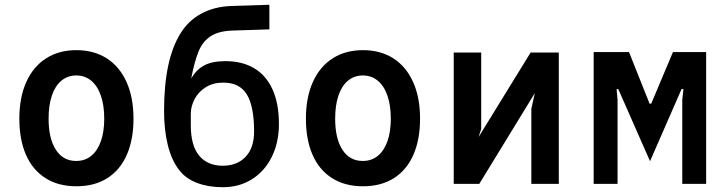

<svg xmlns="http://www.w3.org/2000/svg" viewBox="-20 -770 3040 804"><path d="M61 -273Q61 -362 90.2 -426.8Q119.5 -491.5 173.2 -525.8Q227 -560 300 -560Q373 -560 426.8 -525.8Q480.5 -491.5 509.8 -426.8Q539 -362 539 -273Q539 -186.5 511.5 -122.8Q484 -59 430.2 -24.5Q376.5 10 300 10Q223.5 10 169.8 -24.5Q116 -59 88.5 -122.5Q61 -186 61 -273ZM416.5 -273Q416.5 -328.5 402.5 -369.2Q388.5 -410 362 -432Q335.5 -454 299.5 -454Q263.5 -454 237.2 -432.2Q211 -410.5 197.2 -369.8Q183.5 -329 183.5 -273Q183.5 -190 213.8 -143Q244 -96 299 -96Q336 -96 362.2 -117.5Q388.5 -139 402.5 -178.8Q416.5 -218.5 416.5 -273Z M731 -57Q699 -97.5 683 -161.2Q667 -225 667 -305Q667 -522 737 -632Q769 -683.5 822.5 -712.8Q876 -742 948 -745L1108 -750V-647L953 -642Q895 -640 862 -618.2Q829 -596.5 812 -555.8Q795 -515 781 -443H782Q802.5 -479 835.8 -496.5Q869 -514 924 -514Q994.5 -514 1044.5 -484.2Q1094.5 -454.5 1121.2 -395.5Q1148 -336.5 1148 -251Q1148 -174 1118.5 -113.8Q1089 -53.5 1035.5 -19.8Q982 14 913 14Q853 14 805.8 -3.8Q758.5 -21.5 731 -57ZM1044 -219Q1044 -324.5 1013.8 -374.2Q983.5 -424 915 -424Q872 -424 841.2 -404.5Q810.5 -385 794.8 -354.8Q779 -324.5 779 -294V-245Q779 -160.5 814 -118.2Q849 -76 913 -76Q973 -76 1008.5 -113.5Q1044 -151 1044 -219Z M1261 -273Q1261 -362 1290.2 -426.8Q1319.5 -491.5 1373.2 -525.8Q1427 -560 1500 -560Q1573 -560 1626.8 -525.8Q1680.5 -491.5 1709.8 -426.8Q1739 -362 1739 -273Q1739 -186.5 1711.5 -122.8Q1684 -59 1630.2 -24.5Q1576.5 10 1500 10Q1423.5 10 1369.8 -24.5Q1316 -59 1288.5 -122.5Q1261 -186 1261 -273ZM1616.5 -273Q1616.5 -328.5 1602.5 -369.2Q1588.5 -410 1562 -432Q1535.5 -454 1499.5 -454Q1463.5 -454 1437.2 -432.2Q1411 -410.5 1397.2 -369.8Q1383.5 -329 1383.5 -273Q1383.5 -190 1413.8 -143Q1444 -96 1499 -96Q1536 -96 1562.2 -117.5Q1588.5 -139 1602.5 -178.8Q1616.5 -218.5 1616.5 -273Z M1880 -550H1995V-230L1984 -196L2202 -550H2320V0H2205V-315L2219.5 -380L1987 0H1880Z M2466 -552H2614L2700 -336H2707L2798 -552H2937V0H2837V-352L2842 -397H2834L2702 -95L2569 -397H2562L2566 -352V0H2466Z"/></svg>

Font: JuliaMono
Style: Bold
Weight: 700
Monospace: yes
Designer: cormullion
Foundry: corm
Version: Version 0.055; ttfautohint (v1.8.4)